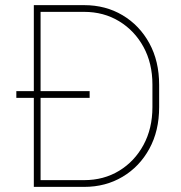

<svg xmlns="http://www.w3.org/2000/svg" viewBox="-20 -731 709 751"><path d="M309.1 0H112.3V-348.1H43.9V-374.5H112.3V-710.9H309.1Q393.1 -710.9 459.5 -671.4Q525.9 -631.8 564.2 -561.8Q602.5 -491.7 602.5 -398.9V-312Q602.5 -219.2 564.2 -149.2Q525.9 -79.1 459.5 -39.6Q393.1 0 309.1 0ZM330.6 -374.5V-348.1H138.7V-26.4H309.1Q385.7 -26.4 446 -63Q506.3 -99.6 541.3 -164.1Q576.2 -228.5 576.2 -312V-400.4Q576.2 -483.4 541.3 -547.4Q506.3 -611.3 446 -647.9Q385.7 -684.6 309.1 -684.6H138.7V-374.5Z"/></svg>

Font: Vazirmatn RD FD Thin
Style: Regular
Weight: 100
Designer: Saber Rastikerdar
Foundry: Saber Rastikerdar
Version: Version 33.003